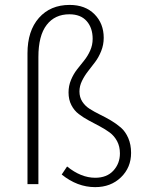

<svg xmlns="http://www.w3.org/2000/svg" viewBox="-20 -749 582 781"><path d="M91.8 0V-532.2Q91.8 -623.5 138.4 -676.3Q185.1 -729 263.2 -729Q326.7 -729 364.3 -691.2Q401.9 -653.3 401.9 -595.2Q401.9 -566.9 391.6 -541.3Q381.3 -515.6 366.9 -496.6Q352.5 -477.5 338.1 -459.2Q323.7 -440.9 313.5 -419.9Q303.2 -398.9 303.2 -377Q303.2 -353.5 314.7 -335.7Q326.2 -317.9 344.7 -306.2Q363.3 -294.4 385.7 -283.4Q408.2 -272.5 430.7 -259.3Q453.1 -246.1 471.7 -230Q490.2 -213.9 501.7 -187.5Q513.2 -161.1 513.2 -127Q513.2 -67.4 471.9 -27.6Q430.7 12.2 367.2 12.2Q294.4 12.2 231 -39.1L252.9 -71.8Q309.6 -25.9 367.2 -25.9Q414.6 -25.9 441.2 -54.9Q467.8 -84 467.8 -125Q467.8 -153.3 456.3 -174.8Q444.8 -196.3 426.3 -210Q407.7 -223.6 385.5 -235.4Q363.3 -247.1 341.1 -259Q318.8 -271 300.3 -285.2Q281.7 -299.3 270.3 -321.5Q258.8 -343.8 258.8 -373Q258.8 -399.9 268.8 -423.8Q278.8 -447.8 293.2 -466.3Q307.6 -484.9 322.3 -502.9Q336.9 -521 346.9 -543.5Q356.9 -565.9 356.9 -590.8Q356.9 -635.7 332.5 -663.3Q308.1 -690.9 262.2 -690.9Q203.1 -690.9 169.7 -647.5Q136.2 -604 136.2 -517.1V0Z"/></svg>

Font: Source Sans Pro Light
Style: Regular
Weight: 300
Designer: Paul D. Hunt
Foundry: Adobe Systems Incorporated
Version: Version 2.020;PS 2.0;hotconv 1.0.86;makeotf.lib2.5.63406